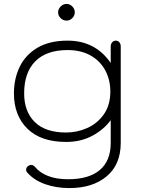

<svg xmlns="http://www.w3.org/2000/svg" viewBox="-20 -707 716 978"><path d="M118 171Q113 166 113 157Q113 146 124 138Q132 133 139 133Q150 133 159 144Q183 173 225 189.5Q267 206 327 206Q433 206 488.5 159Q544 112 544 21V-95Q509 -47 450.5 -15.5Q392 16 317 16Q188 16 119.5 -51.5Q51 -119 51 -231Q51 -307 81 -368Q111 -429 172 -464.5Q233 -500 324 -500Q466 -500 544 -386V-471Q544 -483 551.5 -491.5Q559 -500 570 -500Q581 -500 588 -491.5Q595 -483 595 -471V21Q595 131 523.5 191Q452 251 334 251Q266 251 209.5 231Q153 211 118 171ZM542 -241Q542 -300 516.5 -348Q491 -396 442 -424Q393 -452 324 -452Q217 -452 160 -395Q103 -338 103 -231Q103 -139 157 -85.5Q211 -32 317 -32Q372 -32 423.5 -54.5Q475 -77 508.5 -124Q542 -171 542 -241ZM276 -644Q276 -661 289 -674Q302 -687 319 -687Q336 -687 348.5 -674Q361 -661 361 -644Q361 -628 348.5 -615Q336 -602 319 -602Q302 -602 289 -614.5Q276 -627 276 -644Z"/></svg>

Font: Kodchasan ExtraLight
Style: Regular
Weight: 275
Version: Version 1.000; ttfautohint (v1.6)